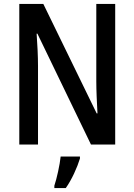

<svg xmlns="http://www.w3.org/2000/svg" viewBox="-20 -734 682 975"><path d="M565 0V-714H469V-321C469 -274 472 -214 475 -158H471L200 -714H78V0H173V-399C173 -449 170 -506 166 -563H170L442 0ZM386 71V61H288C284 102 268 174 256 209V221H314C344 179 372 117 386 71Z"/></svg>

Font: Noto Sans Arabic Cond Med
Style: Regular
Weight: 500
Width: 3
Designer: Monotype Design Team, Nadine Chahine, Nizar Qandah and Khaled Hosny
Foundry: Monotype Imaging Inc.
Version: Version 2.012